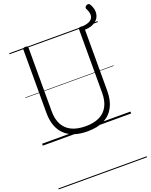

<svg xmlns="http://www.w3.org/2000/svg" viewBox="-274 -1296 1489 1893"><g transform="rotate(-20 470.5 -349.5)"><path d="M465 19Q387 19 327 -1Q267 -21 226.5 -60Q186 -99 165 -157Q144 -215 144 -291V-955Q144 -965 150.5 -969.5Q157 -974 171 -974Q186 -974 192 -969.5Q198 -965 198 -955V-289Q198 -206 228.5 -149Q259 -92 318.5 -63.5Q378 -35 465 -35Q551 -35 609.5 -63.5Q668 -92 698 -149Q728 -206 728 -289V-955Q728 -965 734.5 -969.5Q741 -974 755 -974Q782 -974 782 -955V-291Q782 -190 745.5 -121Q709 -52 639 -16.5Q569 19 465 19ZM916 -1145Q939 -1106 941 -1067.5Q943 -1029 924 -998Q905 -967 864.5 -948.5Q824 -930 760 -932V-971Q825 -974 854.5 -995Q884 -1016 884.5 -1049Q885 -1082 864 -1120Q859 -1131 864 -1140Q869 -1149 879 -1154Q889 -1159 900 -1157.5Q911 -1156 916 -1145ZM0 449H927V459H0ZM0 -20H927V0H0ZM0 -505H927V-500H0ZM0 -969H927V-959H0Z"/></g></svg>

Font: Playwrite IT Trad Guides
Style: Regular
Weight: 400
Designer: Veronika Burian, José Scaglione
Foundry: TypeTogether
Version: Version 1.003